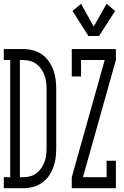

<svg xmlns="http://www.w3.org/2000/svg" viewBox="-35 -994 655 1014"><path d="M-15 0V-58H19V-677H-15V-735H87Q113 -735 138.5 -728.5Q164 -722 186 -707Q208 -692 223 -670Q238 -648 247 -623.5Q256 -599 259 -573Q262 -547 262 -521V-215Q262 -188 259 -162Q256 -136 247 -111.5Q238 -87 223 -65Q208 -43 186 -28Q164 -13 138.5 -6.5Q113 0 87 0ZM87 -58Q106 -58 124.5 -63Q143 -68 158 -79.5Q173 -91 183.5 -106.5Q194 -122 200.5 -140Q207 -158 209 -177Q211 -196 211 -215V-521Q211 -539 209 -558Q207 -577 200.5 -595Q194 -613 183.5 -628.5Q173 -644 158 -655.5Q143 -667 124.5 -672Q106 -677 87 -677H70V-58ZM432 -804 348 -936 393 -974 460 -854 528 -974 573 -936 488 -804ZM344 0V-58L518 -677H393V-590H344V-735H577V-677L403 -58H528V-145H577V0Z"/></svg>

Font: Iosevka Slab Light Extended
Style: Regular
Weight: 300
Width: 7
Monospace: yes
Designer: Belleve Invis
Foundry: Belleve Invis
Version: Version 11.1.0; ttfautohint (v1.8.3)